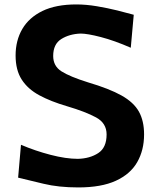

<svg xmlns="http://www.w3.org/2000/svg" viewBox="-20 -819 695 853"><path d="M327.6 13.7Q240.2 13.7 172.9 -2.7Q105.5 -19 60.5 -29.8L73.2 -175.8Q136.2 -148.9 204.6 -131.1Q272.9 -113.3 326.2 -113.3Q379.4 -114.7 416.5 -138.9Q453.6 -163.1 453.6 -221.7Q453.6 -272 406.7 -297.4Q359.9 -322.8 277.3 -347.2Q205.6 -368.2 154.5 -395.8Q103.5 -423.3 76.4 -465.6Q49.3 -507.8 49.3 -572.3Q49.3 -639.2 79.1 -690.2Q108.9 -741.2 168.7 -770.3Q228.5 -799.3 319.3 -799.3Q362.3 -799.3 410.2 -791.3Q458 -783.2 501.5 -772.5Q544.9 -761.7 574.2 -753.4L561 -606.9Q488.3 -638.7 428.2 -654.3Q368.2 -669.9 337.9 -669.9Q288.1 -668 252.2 -645.5Q216.3 -623 216.3 -570.3Q216.3 -525.4 253.2 -502Q290 -478.5 371.1 -453.1Q465.3 -425.3 519.8 -394.8Q574.2 -364.3 597.2 -323Q620.1 -281.7 620.1 -221.7Q620.1 -151.9 589.6 -98.6Q559.1 -45.4 494.6 -15.9Q430.2 13.7 327.6 13.7Z"/></svg>

Font: Pinar-FD SemiBold
Style: Regular
Weight: 600
Designer: Amin Abedi
Version: Version 2.000